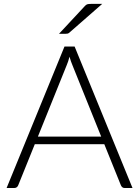

<svg xmlns="http://www.w3.org/2000/svg" viewBox="-20 -940 696 960"><path d="M486 -257 342 -614.5Q334.5 -632 327.5 -656.5Q324.5 -644.5 321 -633.8Q317.5 -623 313.5 -614L169.5 -257ZM642.5 0H603Q596 0 591.5 -3.8Q587 -7.5 584.5 -13.5L501.5 -219H154L71 -13.5Q69 -8 64 -4Q59 0 52 0H13L302.5 -707.5H353ZM491 -920.5 327 -777Q322.5 -773 318 -772Q313.5 -771 307.5 -771H275L404 -909.5Q410 -916.5 416.2 -918.5Q422.5 -920.5 434.5 -920.5Z"/></svg>

Font: LatoLatin Light
Style: Regular
Weight: 300
Designer: Lukasz Dziedzic with Adam Twardoch and Botio Nikoltchev
Foundry: tyPoland Lukasz Dziedzic
Version: Version 2.015; 2015-08-06; http://www.latofonts.com/